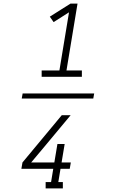

<svg xmlns="http://www.w3.org/2000/svg" viewBox="-20 -870 640 1060"><path d="M210 -446V-481H308L361 -802L276 -748L255 -778L369 -850H408L347 -481H432V-446ZM327 170H232V135H262L274 62H98L104 27L321 -234H370L225 -60L152 27H280L297 -75H337L320 27H371L365 62H314L302 135H327ZM495 -326H100L105 -354H500Z"/></svg>

Font: Iosevka Slab XLtEx
Style: Italic
Weight: 200
Width: 7
Italic angle: -9°
Monospace: yes
Designer: Belleve Invis
Foundry: Belleve Invis
Version: Version 11.1.0; ttfautohint (v1.8.3)